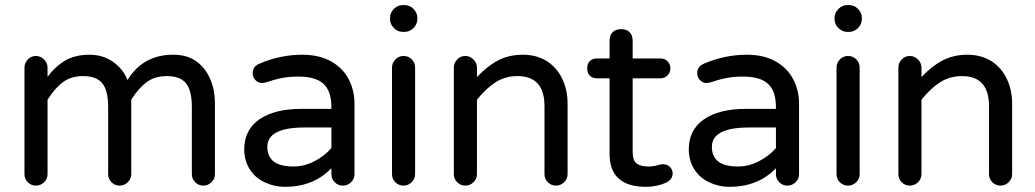

<svg xmlns="http://www.w3.org/2000/svg" viewBox="-20 -724 4071 755"><path d="M825.2 -320.3V-39.1Q825.2 -20.5 811.5 -7.3Q797.9 5.9 779.3 5.9Q760.7 5.9 747.6 -7.3Q734.4 -20.5 734.4 -39.1V-302.7Q734.4 -368.2 711.4 -396.5Q688.5 -424.8 635.7 -424.8Q588.9 -424.8 556.6 -400.9Q524.4 -377 496.1 -332V-39.1Q496.1 -20.5 482.4 -7.3Q468.8 5.9 450.2 5.9Q431.6 5.9 418.5 -7.3Q405.3 -20.5 405.3 -39.1V-302.7Q405.3 -368.2 382.3 -396.5Q359.4 -424.8 306.6 -424.8Q259.8 -424.8 227.5 -400.9Q195.3 -377 167 -332V-39.1Q167 -20.5 153.3 -7.3Q139.6 5.9 121.1 5.9Q102.5 5.9 89.4 -7.3Q76.2 -20.5 76.2 -39.1V-458Q76.2 -476.6 89.4 -490.2Q102.5 -503.9 121.1 -503.9Q139.6 -503.9 153.3 -490.2Q167 -476.6 167 -458V-421.9Q197.3 -462.9 236.3 -485.8Q275.4 -508.8 332 -508.8Q384.8 -508.8 424.3 -481Q463.9 -453.1 481.4 -409.2Q542 -508.8 661.1 -508.8Q717.8 -508.8 753.9 -481.4Q789.1 -455.1 807.1 -412.1Q825.2 -369.1 825.2 -320.3Z M1021.5 -6.8Q983.4 -24.4 961.9 -58.6Q940.4 -92.8 940.4 -136.7Q940.4 -212.9 999.5 -254.4Q1058.6 -295.9 1166 -295.9H1283.2V-302.7Q1283.2 -365.2 1252.4 -394Q1221.7 -422.9 1153.3 -422.9Q1118.2 -422.9 1089.8 -417.5Q1061.5 -412.1 1023.4 -399.4L1010.7 -397.5Q996.1 -397.5 984.9 -408.7Q973.6 -419.9 973.6 -435.5Q973.6 -462.9 1000 -473.6Q1082 -508.8 1168.9 -508.8Q1236.3 -508.8 1284.2 -481.4Q1329.1 -455.1 1351.6 -411.6Q1374 -368.2 1374 -315.4V-39.1Q1374 -20.5 1360.4 -7.3Q1346.7 5.9 1328.1 5.9Q1309.6 5.9 1296.4 -7.3Q1283.2 -20.5 1283.2 -39.1V-62.5Q1212.9 10.7 1100.6 10.7Q1058.6 10.7 1021.5 -6.8ZM1283.2 -141.6V-222.7H1177.7Q1031.2 -222.7 1031.2 -146.5Q1031.2 -69.3 1133.8 -69.3Q1175.8 -69.3 1215.3 -89.4Q1254.9 -109.4 1283.2 -141.6Z M1513.7 -649.4V-653.3Q1513.7 -673.8 1528.8 -689Q1543.9 -704.1 1564.5 -704.1H1570.3Q1590.8 -704.1 1606 -689Q1621.1 -673.8 1621.1 -653.3V-649.4Q1621.1 -628.9 1606 -613.8Q1590.8 -598.6 1570.3 -598.6H1564.5Q1543.9 -598.6 1528.8 -613.8Q1513.7 -628.9 1513.7 -649.4ZM1521.5 -39.1V-458Q1521.5 -476.6 1534.7 -490.2Q1547.9 -503.9 1566.4 -503.9Q1585.9 -503.9 1599.1 -490.7Q1612.3 -477.5 1612.3 -458V-39.1Q1612.3 -20.5 1598.6 -7.3Q1585 5.9 1566.4 5.9Q1547.9 5.9 1534.7 -7.3Q1521.5 -20.5 1521.5 -39.1Z M1764.6 -39.1V-458Q1764.6 -476.6 1777.8 -490.2Q1791 -503.9 1809.6 -503.9Q1828.1 -503.9 1841.8 -490.2Q1855.5 -476.6 1855.5 -458V-420.9Q1895.5 -463.9 1938.5 -486.3Q1981.4 -508.8 2036.1 -508.8Q2089.8 -508.8 2130.9 -483.4Q2169.9 -458 2190.9 -414.1Q2211.9 -370.1 2211.9 -316.4V-39.1Q2211.9 -20.5 2198.2 -7.3Q2184.6 5.9 2166 5.9Q2147.5 5.9 2134.3 -7.3Q2121.1 -20.5 2121.1 -39.1V-306.6Q2121.1 -424.8 2014.6 -424.8Q1967.8 -424.8 1930.2 -401.4Q1892.6 -377.9 1855.5 -332V-39.1Q1855.5 -20.5 1841.8 -7.3Q1828.1 5.9 1809.6 5.9Q1791 5.9 1777.8 -7.3Q1764.6 -20.5 1764.6 -39.1Z M2625 -42Q2625 -19.5 2601.6 -6.8Q2563.5 10.7 2520.5 10.7Q2377 10.7 2377 -119.1V-416H2328.1Q2309.6 -416 2299.3 -426.3Q2289.1 -436.5 2289.1 -455.1Q2289.1 -473.6 2299.3 -483.9Q2309.6 -494.1 2328.1 -494.1H2377V-563.5Q2377 -585.9 2389.2 -597.7Q2401.4 -609.4 2422.9 -609.4Q2444.3 -609.4 2456.1 -597.2Q2467.8 -585 2467.8 -563.5V-494.1H2577.1Q2593.8 -494.1 2605 -482.9Q2616.2 -471.7 2616.2 -455.1Q2616.2 -439.5 2605 -427.7Q2593.8 -416 2577.1 -416H2467.8V-127Q2467.8 -92.8 2483.4 -81.1Q2499 -69.3 2530.3 -69.3Q2550.8 -69.3 2569.3 -75.2Q2571.3 -75.2 2572.3 -76.2Q2582 -78.1 2588.9 -78.1Q2603.5 -78.1 2614.3 -67.4Q2625 -56.6 2625 -42Z M2769.5 -6.8Q2731.4 -24.4 2710 -58.6Q2688.5 -92.8 2688.5 -136.7Q2688.5 -212.9 2747.6 -254.4Q2806.6 -295.9 2914.1 -295.9H3031.2V-302.7Q3031.2 -365.2 3000.5 -394Q2969.7 -422.9 2901.4 -422.9Q2866.2 -422.9 2837.9 -417.5Q2809.6 -412.1 2771.5 -399.4L2758.8 -397.5Q2744.1 -397.5 2732.9 -408.7Q2721.7 -419.9 2721.7 -435.5Q2721.7 -462.9 2748 -473.6Q2830.1 -508.8 2917 -508.8Q2984.4 -508.8 3032.2 -481.4Q3077.1 -455.1 3099.6 -411.6Q3122.1 -368.2 3122.1 -315.4V-39.1Q3122.1 -20.5 3108.4 -7.3Q3094.7 5.9 3076.2 5.9Q3057.6 5.9 3044.4 -7.3Q3031.2 -20.5 3031.2 -39.1V-62.5Q2960.9 10.7 2848.6 10.7Q2806.6 10.7 2769.5 -6.8ZM3031.2 -141.6V-222.7H2925.8Q2779.3 -222.7 2779.3 -146.5Q2779.3 -69.3 2881.8 -69.3Q2923.8 -69.3 2963.4 -89.4Q3002.9 -109.4 3031.2 -141.6Z M3261.7 -649.4V-653.3Q3261.7 -673.8 3276.9 -689Q3292 -704.1 3312.5 -704.1H3318.4Q3338.9 -704.1 3354 -689Q3369.1 -673.8 3369.1 -653.3V-649.4Q3369.1 -628.9 3354 -613.8Q3338.9 -598.6 3318.4 -598.6H3312.5Q3292 -598.6 3276.9 -613.8Q3261.7 -628.9 3261.7 -649.4ZM3269.5 -39.1V-458Q3269.5 -476.6 3282.7 -490.2Q3295.9 -503.9 3314.5 -503.9Q3334 -503.9 3347.2 -490.7Q3360.4 -477.5 3360.4 -458V-39.1Q3360.4 -20.5 3346.7 -7.3Q3333 5.9 3314.5 5.9Q3295.9 5.9 3282.7 -7.3Q3269.5 -20.5 3269.5 -39.1Z M3512.7 -39.1V-458Q3512.7 -476.6 3525.9 -490.2Q3539.1 -503.9 3557.6 -503.9Q3576.2 -503.9 3589.8 -490.2Q3603.5 -476.6 3603.5 -458V-420.9Q3643.6 -463.9 3686.5 -486.3Q3729.5 -508.8 3784.2 -508.8Q3837.9 -508.8 3878.9 -483.4Q3918 -458 3939 -414.1Q3960 -370.1 3960 -316.4V-39.1Q3960 -20.5 3946.3 -7.3Q3932.6 5.9 3914.1 5.9Q3895.5 5.9 3882.3 -7.3Q3869.1 -20.5 3869.1 -39.1V-306.6Q3869.1 -424.8 3762.7 -424.8Q3715.8 -424.8 3678.2 -401.4Q3640.6 -377.9 3603.5 -332V-39.1Q3603.5 -20.5 3589.8 -7.3Q3576.2 5.9 3557.6 5.9Q3539.1 5.9 3525.9 -7.3Q3512.7 -20.5 3512.7 -39.1Z"/></svg>

Font: KTXP_ComRound
Style: Medium
Weight: 500
Version: Version 1.01;May 16, 2022;FontCreator 13.0.0.2683 64-bit